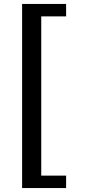

<svg xmlns="http://www.w3.org/2000/svg" viewBox="-20 -865 429 973"><path d="M92 -845H315V-782H189V25H315V88H92Z"/></svg>

Font: Krub Medium
Style: Regular
Weight: 500
Designer: Ekaluck Peanpanawate
Foundry: Cadson Demak Co.,Ltd.
Version: Version 1.000; ttfautohint (v1.6)